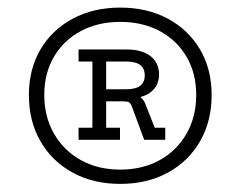

<svg xmlns="http://www.w3.org/2000/svg" viewBox="-20 -818 618 493"><path d="M288.7 -798.5Q358 -798.5 410.8 -770.1Q463.7 -741.7 493.6 -691.1Q523.4 -640.4 523.4 -574.1Q523.4 -506.8 493.8 -455.4Q464.2 -404 411.3 -374.9Q358.5 -345.8 288.7 -345.8Q219.3 -345.8 166.3 -374.9Q113.3 -404 83.8 -455.4Q54.2 -506.8 54.2 -573.9Q54.2 -640.5 84 -691.2Q113.9 -741.8 166.9 -770.1Q220 -798.5 288.7 -798.5ZM288.8 -382.5Q346.3 -382.5 390.3 -407Q434.3 -431.5 459 -474.9Q483.8 -518.2 483.8 -574.1Q483.8 -629.9 459 -672.2Q434.3 -714.5 390.3 -738.1Q346.3 -761.8 288.8 -761.8Q231.3 -761.8 187.3 -738.1Q143.4 -714.5 118.5 -672.2Q93.7 -629.9 93.7 -574.1Q93.7 -518.2 118.6 -474.9Q143.4 -431.5 187.4 -407Q231.3 -382.5 288.8 -382.5ZM265.4 -691H304.1Q344.2 -691 366.3 -674Q388.4 -657 388.4 -627Q388.4 -605.3 376.2 -590.3Q363.9 -575.3 341.5 -569V-564.9L301.1 -557.8H237.4V-588.8H302.4Q329.5 -588.8 340.6 -598.3Q351.7 -607.8 351.7 -624.1Q351.7 -642.2 339.9 -651.1Q328.2 -660 303.4 -660H265.4ZM377.3 -490H404.3V-459H350.2L319.4 -542.5Q315.5 -553 311 -555.4Q306.4 -557.8 296.6 -557.8H286.6L318.2 -574.1Q333.4 -572.1 340.7 -567.8Q348 -563.6 352.5 -552.9ZM252.6 -490H288.1V-459H181.7V-490H217.2V-660H181.7V-691H281.4V-660H252.6Z"/></svg>

Font: Hepta Slab ExtraLight
Style: Regular
Weight: 200
Designer: Michael LaGattuta
Foundry: Michael LaGattuta
Version: Version 1.100